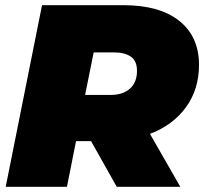

<svg xmlns="http://www.w3.org/2000/svg" viewBox="-20 -720 787 740"><path d="M2 0 142 -700H456Q595 -700 671 -639.5Q747 -579 747 -470Q747 -376 697 -307Q647 -238 558 -204L675 0H430L331 -176H273L238 0ZM308 -354H405Q454 -354 481 -378.5Q508 -403 508 -447Q508 -485 484.5 -501.5Q461 -518 420 -518H341Z"/></svg>

Font: Montserrat Black
Style: Italic
Weight: 900
Italic angle: -11.3°
Designer: Julieta Ulanovsky
Foundry: Julieta Ulanovsky
Version: Version 9.000; ttfautohint (v1.8.4.7-5d5b)